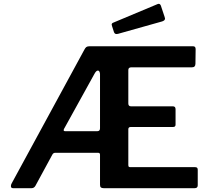

<svg xmlns="http://www.w3.org/2000/svg" viewBox="-20 -984 1096 1004"><path d="M1010.5 -107C1008.2 -109 1004.3 -110 999 -110H661C657 -110 654.3 -110.8 653 -112.5C651.7 -114.2 651 -117.3 651 -122V-308C651 -316 655.3 -320 664 -320H885C893.7 -320 898 -324 898 -332V-413C898 -423 893.3 -428 884 -428H665C655.7 -428 651 -433 651 -443V-618C651 -627.3 656.3 -632 667 -632H984C996 -632 1002 -638.3 1002 -651L1003 -727C1003 -737 998.7 -742 990 -742H447C440.3 -742 435.2 -740.7 431.5 -738C427.8 -735.3 424.3 -730.7 421 -724L41 -25C38.3 -20.3 37 -15.7 37 -11C37 -3.7 40.7 0 48 0H145C153.7 0 160.3 -4 165 -12L254 -176C257.3 -182 262.3 -185 269 -185H493C499.7 -185 503 -181.7 503 -175V-18C503 -11.3 504.5 -6.7 507.5 -4C510.5 -1.3 515.3 0 522 0H998C1008.7 0 1014 -5 1014 -15V-96C1014 -101.3 1012.8 -105 1010.5 -107ZM503 -313C503 -303 498.3 -298 489 -298H321C315.7 -298 313 -299.7 313 -303C313 -307 314.3 -310.7 317 -314L474 -598C480 -609.3 486 -615 492 -615C498 -615 501.7 -609.3 503 -598ZM841 -895 821 -955C818.3 -961 814.7 -964 810 -964C808 -964 806.3 -963.7 805 -963L571 -865C566.3 -863 564 -859.7 564 -855C564 -853.7 564.7 -851 566 -847L576 -816C578.7 -809.3 583 -806 589 -806C592.3 -806 595 -806.3 597 -807L828 -872C838 -875.3 843 -880.3 843 -887Z"/></svg>

Font: Libre Franklin SemiBold
Style: Regular
Weight: 600
Designer: Pablo Impallari, Rodrigo Fuenzalida
Foundry: Impallari Type
Version: Version 1.002; ttfautohint (v1.5)